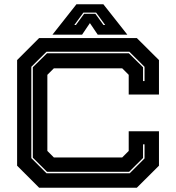

<svg xmlns="http://www.w3.org/2000/svg" viewBox="-20 -878 824 898"><path d="M163 0 60 -103V-597L163 -700H620L723.5 -597V-436H582V-528L551.5 -558.5H232L201.5 -528V-172L232 -141.5H551.5L582 -172V-264H723.5V-103L620 0ZM197.5 -67.5H586.5L656 -137V-203H649V-139L584 -74.5H200L133.5 -140.5V-563.5L200 -629H582.5L649 -563.5V-499H656V-565.5L585 -636H197.5L126.5 -565.5V-138.5ZM337.5 -858H463.5L575.5 -716H437L400.5 -770L364 -716H225.5ZM370 -819 327.5 -761H335L373.5 -813.5H426L464 -761H472L429.5 -819Z"/></svg>

Font: Tourney Expanded ExtraBold
Style: Regular
Weight: 800
Width: 7
Designer: Tyler Finck
Foundry: Etcetera Type Co
Version: Version 1.010; ttfautohint (v1.8.3)